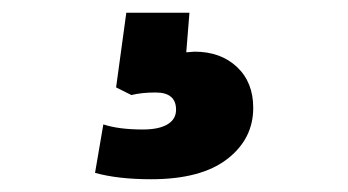

<svg xmlns="http://www.w3.org/2000/svg" viewBox="-20 -53 546 301"><path d="M129 218 142 142Q166 150 204 150Q229 150 242.5 142Q256 134 256 119Q256 92 224 92Q202 92 186 96L162 84L178 -33H277L272 29L285 28Q326 28 351.5 52Q377 76 377 116Q377 165 336 196.5Q295 228 217 228Q165 228 129 218Z"/></svg>

Font: BLUETTI 2.0
Style: Bold
Weight: 700
Designer: Stijn de Vries
Foundry: tokotype
Version: Version 2.005;October 31, 2023;FontCreator 14.0.0.2814 64-bi